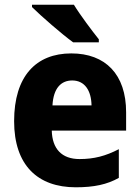

<svg xmlns="http://www.w3.org/2000/svg" viewBox="-20 -786 594 816"><path d="M294 -766H116V-756C152 -720 245 -639 291 -606H400V-619C372 -654 320 -723 294 -766ZM283 -559C133 -559 40 -462 40 -271C40 -84 140 10 302 10C380 10 435 -2 485 -30V-152C429 -123 380 -110 318 -110C242 -110 202 -154 200 -231H516V-309C516 -470 428 -559 283 -559ZM287 -444C340 -444 368 -401 369 -338H203C207 -412 240 -444 287 -444Z"/></svg>

Font: Noto Sans Thai SemCond ExtBd
Style: Regular
Weight: 800
Width: 4
Designer: Monotype Design Team
Foundry: Monotype Imaging Inc.
Version: Version 2.002